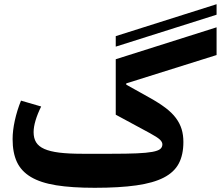

<svg xmlns="http://www.w3.org/2000/svg" viewBox="-20 -882 1051 914"><path d="M431 12Q322 12 247.5 0Q173 -12 127 -39.5Q81 -67 60.5 -111Q40 -155 40 -220Q40 -260 50.5 -308Q61 -356 80 -403L176 -375Q159 -341 149.5 -309.5Q140 -278 140 -253Q140 -224 152 -204.5Q164 -185 191 -173Q218 -161 262 -155.5Q306 -150 371 -150H511Q584 -150 631 -152Q678 -154 705 -159Q732 -164 742.5 -172.5Q753 -181 753 -195Q753 -206 741 -217.5Q729 -229 692 -249L531 -336V-600L1011 -752V-620L581 -485V-479L692 -417Q737 -392 768 -368.5Q799 -345 817.5 -320Q836 -295 844.5 -267.5Q853 -240 853 -206Q853 -145 831 -103.5Q809 -62 759.5 -36.5Q710 -11 629 0.5Q548 12 431 12ZM531 -710 1011 -862V-812L531 -660Z"/></svg>

Font: IBM Plex Sans Arabic
Style: Bold
Weight: 700
Designer: Mike Abbink, Paul van der Laan, Pieter van Rosmalen, Wael Morcos, Khajak Apelian
Foundry: Bold Monday
Version: Version 1.2